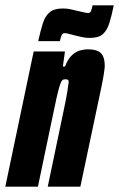

<svg xmlns="http://www.w3.org/2000/svg" viewBox="-41 -704 449 724"><path d="M-21 0 86 -510H204L196 -453H204Q215 -482 230.5 -496Q246 -510 261.5 -514Q277 -518 289 -518Q313 -518 327 -512Q341 -506 347.5 -492Q354 -478 354 -455Q354 -448 350.5 -425Q347 -402 341 -374L262 0H139L198 -282Q209 -334 213 -359Q217 -384 218 -394Q218 -399 216.5 -401.5Q215 -404 211.5 -404.5Q208 -405 203 -405Q198 -405 194 -401.5Q190 -398 185 -383.5Q180 -369 172.5 -336Q165 -303 153 -244L102 0ZM103 -549Q112 -589 120.5 -616Q129 -643 146 -657.5Q163 -672 195 -672Q213 -672 225.5 -669Q238 -666 251 -663Q261 -661 273 -658Q285 -655 291 -655Q299 -655 302 -662Q305 -669 308 -684H388Q380 -645 371.5 -617.5Q363 -590 347 -575.5Q331 -561 298 -561Q281 -561 269 -564Q257 -567 243 -570Q233 -572 221.5 -575.5Q210 -579 203 -579Q195 -579 191.5 -571.5Q188 -564 185 -549Z"/></svg>

Font: Saira UltraCondensed Black
Style: Italic
Weight: 900
Width: 1
Italic angle: -12°
Designer: Hector Gatti with collaboration of the Omnibus-Type team
Foundry: Omnibus-Type
Version: Version 1.101